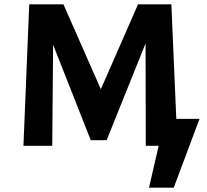

<svg xmlns="http://www.w3.org/2000/svg" viewBox="-20 -678 962 893"><path d="M908 -125 788 195H673L718 0H658L657 -476L476 -26H402L227 -470L223 0H89L116 -658H275L449 -263L622 -658H777L800 -125Z"/></svg>

Font: Ysabeau Ultrabold
Style: Regular
Weight: 800
Designer: Christian Thalmann (Catharsis Fonts)
Version: Version 0.003